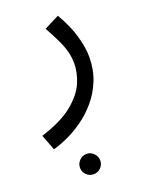

<svg xmlns="http://www.w3.org/2000/svg" viewBox="-165 -409 672 880"><g transform="rotate(-20 171.0 30.5)"><path d="M4 230 -25 154Q76 122 130.5 77.5Q185 33 205.5 -15Q226 -63 226 -107Q226 -135 220 -161Q214 -187 199 -220Q184 -253 157 -302L230 -339Q268 -274 284.5 -216Q301 -158 301 -114Q301 -51 280.5 0Q260 51 226.5 90.5Q193 130 153.5 158Q114 186 74.5 204Q35 222 4 230ZM137 400Q116 400 101.5 385.5Q87 371 87 351Q87 331 101.5 316Q116 301 137 301Q157 301 171.5 316Q186 331 186 351Q186 371 171.5 385.5Q157 400 137 400Z"/></g></svg>

Font: TSCustom
Style: Regular
Weight: 400
Designer: Monotype Design Team
Foundry: Monotype Imaging Inc.
Version: Version 2.004; ttfautohint (v1.8.3) -l 8 -r 50 -G 200 -x 14 